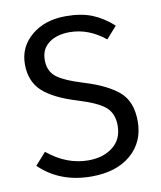

<svg xmlns="http://www.w3.org/2000/svg" viewBox="-81 -765 706 842"><g transform="rotate(-10 272.0 -344.0)"><path d="M269 -700Q337 -700 385.5 -680.5Q434 -661 478 -621L431 -568Q357 -628 273 -628Q216 -628 180.5 -601.5Q145 -575 145 -526Q145 -479 176 -452.5Q207 -426 298 -398Q397 -368 448.5 -324Q500 -280 500 -191Q500 -100 435.5 -44Q371 12 259 12Q119 12 28 -76L76 -130Q161 -60 258 -60Q324 -60 367 -93.5Q410 -127 410 -188Q410 -241 378 -270Q346 -299 258 -326Q152 -358 104 -402.5Q56 -447 56 -523Q56 -600 115.5 -650Q175 -700 269 -700Z"/></g></svg>

Font: FiraGO Book
Style: Regular
Weight: 350
Designer: bBox Type
Foundry: bBox Type GmbH
Version: Version 1.001;PS 001.001;hotconv 1.0.88;makeotf.lib2.5.64775